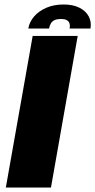

<svg xmlns="http://www.w3.org/2000/svg" viewBox="-20 -835 424 855"><path d="M6 0H207L326 -675H125.5ZM263 -815Q220 -815 186.5 -800.5Q153 -786 132 -761.8Q111 -737.5 106 -708H198.5Q201 -722 207 -731.5Q213 -741 224 -745.8Q235 -750.5 252 -750.5Q267 -750.5 276.5 -745.8Q286 -741 289.2 -731.8Q292.5 -722.5 290 -708H383Q388 -737.5 375.2 -761.8Q362.5 -786 334 -800.5Q305.5 -815 263 -815Z"/></svg>

Font: Anybody UltraCondensed Thin ExtraBold
Style: Italic
Weight: 800
Italic angle: -10°
Version: Version 1.111